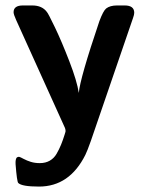

<svg xmlns="http://www.w3.org/2000/svg" viewBox="-20 -478 540 704"><path d="M29.8 -433.1Q29.8 -458 64 -458H98.1Q134.3 -458 151.9 -434.1Q156.7 -429.2 181.4 -377.7Q206.1 -326.2 234.1 -253.7Q262.2 -181.2 269 -137.2Q272.9 -189 344.2 -399.9Q358.4 -438 369.1 -446.8Q383.3 -458 409.2 -458H437Q472.2 -458 472.2 -431.2Q472.2 -424.3 467.8 -412.1L313 39.1Q299.8 76.2 293 89.8Q234.9 206.1 123 206.1Q60.1 206.1 46.9 192.9Q42 188 37.1 124Q36.1 105 42 99.1L46.9 97.2H50.8Q54.7 98.1 66.4 104.5Q78.1 110.8 93 115.5Q107.9 120.1 126 120.1Q147 120.1 162.6 111.1Q178.2 102.1 187.5 85.9Q196.8 69.8 203.9 52.5Q210.9 35.2 216.8 16.1Q218.8 9.3 220.2 4.9Q221.2 -3.9 215.8 -14.2L39.1 -404.8Q29.8 -425.3 29.8 -433.1Z"/></svg>

Font: CMU Sans Serif
Style: Bold
Weight: 700
Version: Version 0.7.0